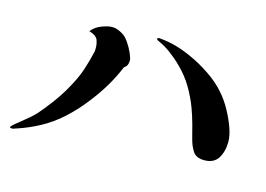

<svg xmlns="http://www.w3.org/2000/svg" viewBox="-78 -742 1156 833"><g transform="rotate(15 500.0 -325.0)"><path d="M446 -471Q446 -445 429 -436Q409 -388 384 -346Q359 -304 328 -264Q285 -207 235 -163Q193 -126 145.5 -100.5Q98 -75 49 -59Q45 -58 38.5 -55.5Q32 -53 29 -53Q24 -54 21.5 -53.5Q19 -53 19 -57Q19 -61 33 -73Q53 -90 76 -108Q99 -126 118 -146Q141 -172 169.5 -210Q198 -248 219 -285Q250 -339 264 -381Q278 -423 288 -467Q289 -470 289 -474Q289 -478 289 -481Q290 -499 283.5 -518.5Q277 -538 243 -548Q261 -570 288.5 -580.5Q316 -591 335 -591Q349 -591 360 -586.5Q371 -582 380 -577Q397 -568 412 -546Q427 -524 436.5 -502Q446 -480 446 -471ZM950 -241Q950 -196 931 -166Q912 -136 869 -136Q833 -136 818 -158.5Q803 -181 795 -213Q788 -241 779 -274Q770 -307 758 -340Q741 -386 716 -428Q691 -470 654 -506Q630 -530 601.5 -551Q573 -572 547 -583Q543 -585 539.5 -587Q536 -589 536 -593Q535 -597 547 -597Q589 -593 623.5 -583Q658 -573 695 -556Q738 -537 784.5 -505.5Q831 -474 861 -438Q884 -412 904 -376Q924 -340 937 -304Q950 -268 950 -241Z"/></g></svg>

Font: Kaisei Tokumin
Style: Bold
Weight: 700
Designer: Font-Kai, 金井和夫
Foundry: KAZUO KANAI
Version: Version 5.003